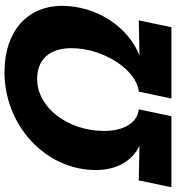

<svg xmlns="http://www.w3.org/2000/svg" viewBox="2 -780 766 835"><g transform="rotate(-90 384.5 -363.0)"><path d="M-13 0H296L326 -142C268 -147 232 -208 232 -292C232 -451 334 -584 458 -584C543 -584 592 -530 592 -435C592 -295 497 -151 403 -142L373 0H683L713 -142L560 -139C684 -187 776 -325 776 -475C776 -628 664 -726 488 -726C256 -726 62 -548 62 -328C62 -236 103 -169 168 -139L17 -142Z"/></g></svg>

Font: Geist ExtraBold
Style: Italic
Weight: 800
Italic angle: -12°
Designer: Basement.studio, Andrés Briganti, Mateo Zaragoza
Foundry: Basement.studio, Vercel, Andrés Briganti, Guido Ferreyra, Mateo Zaragoza
Version: Version 1.500